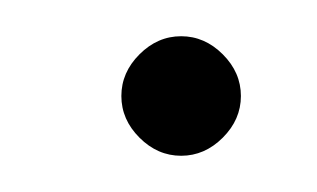

<svg xmlns="http://www.w3.org/2000/svg" viewBox="-20 -375 175 106"><path d="M80 -289Q67 -289 57 -299Q47 -309 47 -322Q47 -335 57 -345Q67 -355 80 -355Q93 -355 103 -345Q113 -335 113 -322Q113 -309 103 -299Q93 -289 80 -289Z"/></svg>

Font: DM Sans 18pt Thin
Style: Italic
Weight: 250
Italic angle: -10°
Designer: Colophon Foundry, Jonny Pinhorn
Foundry: Colophon Foundry
Version: Version 4.004;gftools[0.9.30]